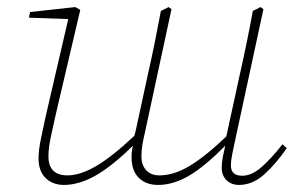

<svg xmlns="http://www.w3.org/2000/svg" viewBox="-20 -511 840 543"><path d="M656 12Q634 12 620.5 -1.5Q607 -15 607 -37Q607 -51 610 -66.5Q613 -82 617 -99Q559 -40 514.5 -14Q470 12 427 12Q393 12 372.5 -8Q352 -28 352 -68Q352 -83 356 -99Q296 -40 249.5 -14Q203 12 161 12Q129 12 109 -7.5Q89 -27 89 -63Q89 -86 95.5 -117.5Q102 -149 109 -181L173 -457L62 -461L65 -477L193 -491L207 -483L139 -193Q132 -162 124.5 -127.5Q117 -93 117 -69Q117 -15 171 -15Q206 -15 250.5 -40.5Q295 -66 360 -127Q361 -130 361.5 -132.5Q362 -135 363 -138L399 -304Q409 -348 418 -392.5Q427 -437 435 -480L457 -491L465 -485L390 -137Q386 -120 383 -103.5Q380 -87 380 -69Q380 -44 393.5 -29.5Q407 -15 431 -15Q471 -15 515 -41Q559 -67 620 -125L659 -304Q669 -348 678 -392Q687 -436 695 -480L717 -491L725 -485L643 -105Q640 -90 636.5 -73.5Q633 -57 633 -43Q633 -14 665 -14Q691 -14 718 -37Q745 -60 779 -103L791 -92Q760 -47 727 -17.5Q694 12 656 12Z"/></svg>

Font: Source Serif 4 SmText ExtraLight
Style: Italic
Weight: 200
Italic angle: -12°
Designer: Frank Grießhammer
Foundry: Adobe
Version: Version 4.005;hotconv 1.1.0;makeotfexe 2.6.0